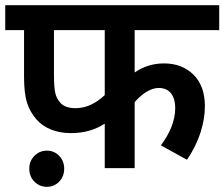

<svg xmlns="http://www.w3.org/2000/svg" viewBox="-20 -642 857 733"><path d="M816.9 -526.9V-622.1H0V-526.9H71.8V-348.1C71.8 -306.2 75.7 -272.9 83.5 -249C91.3 -225.1 103.5 -203.6 120.1 -185.1C147 -154.3 192.9 -133.8 250 -133.8C303.2 -133.8 344.2 -147 379.9 -169.9V0H494.1V-252C519.5 -281.2 552.7 -306.2 585.9 -306.2C623 -306.2 648.9 -282.2 648.9 -229C648.9 -178.2 626 -129.9 594.2 -86.9L693.8 -32.2C742.2 -102.5 762.2 -175.8 762.2 -236.8C762.2 -288.1 747.6 -328.1 718.8 -356.9C689.5 -385.7 651.9 -399.9 606 -399.9C562.5 -399.9 525.9 -387.2 494.1 -365.2V-526.9ZM379.9 -526.9V-278.8C350.6 -252 314.9 -229 268.1 -229C242.2 -229 223.1 -235.8 210.9 -249C201.7 -259.3 194.8 -271 191.4 -285.2C188 -299.3 186 -322.8 186 -356V-526.9ZM91.8 2C91.8 21.5 98.1 38.1 111.3 51.3C124.5 64.5 140.1 71.3 158.7 71.3C177.7 71.3 193.4 64.5 206.1 51.3C218.8 38.1 225.1 21.5 225.1 2C225.1 -17.1 218.8 -33.7 206.1 -46.9C193.4 -60.1 177.7 -66.9 158.7 -66.9C140.1 -66.9 124.5 -60.1 111.3 -46.9C98.1 -33.7 91.8 -17.1 91.8 2Z"/></svg>

Font: Noto Reveo Sans
Style: Regular
Weight: 600
Designer: Monotype Design Team
Foundry: Monotype Imaging Inc.
Version: Version 2.007